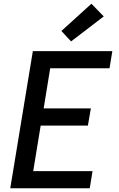

<svg xmlns="http://www.w3.org/2000/svg" viewBox="-20 -1009 640 1029"><path d="M35 0 156 -735H582L567 -643H249L214 -428H467L451 -336H198L158 -92H476L461 0ZM361 -787 309 -843 470 -989 536 -921Z"/></svg>

Font: Iosevka SmBd Ex Obl
Style: Regular
Weight: 600
Width: 7
Italic angle: -9°
Monospace: yes
Designer: Belleve Invis
Foundry: Belleve Invis
Version: Version 32.5.0; ttfautohint (v1.8.4)